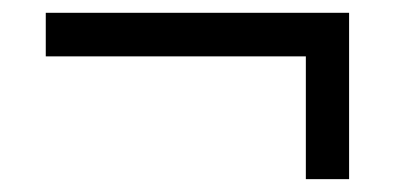

<svg xmlns="http://www.w3.org/2000/svg" viewBox="-20 -406 612 297"><path d="M520 -386.2V-128.9H453.1V-318.8H50.8V-386.2Z"/></svg>

Font: OpenSans
Style: Regular
Weight: 400
Foundry: Ascender Corporation
Version: Version 1.10